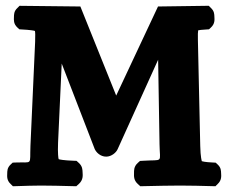

<svg xmlns="http://www.w3.org/2000/svg" viewBox="-20 -635 780 657"><path d="M469.4 -84.9 459.1 -84.3 451.7 -77.7C437.5 -64.9 438.7 -51.6 438.6 -42.3C438.5 -32.6 437 -18.5 451.7 -5.3L460.1 2.3L472.1 2C517.7 1 563.2 0 596 0C627.7 0 673.6 1 706.4 2L717.2 2.3L724.8 -5.3C739 -18.4 737.1 -32.8 736.6 -42.4C736.2 -50.3 736.6 -61.3 724.8 -72.1L718 -78.4L708.4 -78.9C681.2 -80.1 671.2 -83.1 670.7 -83.4C670.5 -83.7 666 -96.9 665.2 -135.7L657.2 -497.6C656.8 -515.6 657.1 -526.9 658.1 -531.2C660.8 -532 670.8 -533.4 685.6 -534.1L695.1 -534.7L701.8 -540.9C716 -553.9 714.1 -568.3 713.6 -578C713.2 -585.8 713.6 -596.8 701.8 -607.7L694.4 -615.2L520.7 -612.8L377.6 -308L255 -612.8L46.9 -615.1L39.5 -607.7C27.2 -596.4 28 -584.7 27.7 -576.5C27.4 -567.2 25.8 -553.5 39.5 -540.9L46.2 -534.7L55.7 -534.1C81.5 -532.8 96 -530.5 99.5 -529.1C100.4 -526.3 101.2 -513.5 100.2 -491.7L84.2 -136.1C81.4 -67.1 93.4 -81.3 33.1 -78.9L23.4 -78.5L16.5 -72.1C4.2 -60.8 5 -49.2 4.7 -41C4.4 -31.6 2.8 -17.9 16.5 -5.3L24.2 2.3L35 2C64.9 1 96.8 0 120.2 0C145.7 0 195.9 1 228.9 2L241 2.3L249.5 -5.3C265.3 -19.4 263.2 -35 262.6 -45.5C262.1 -54 262.6 -65.9 249.5 -77.7L241.9 -84.6L231 -85C198.1 -86.2 182.9 -89.2 180.8 -90.4C179.8 -92 177.1 -109.3 178.7 -147L191.2 -417.5L304.1 -125L304.5 -124.2C309.2 -114.2 322.9 -99 343.4 -99C361 -99 377.5 -112.5 382.7 -124.9L521.1 -430.6L525.9 -140.6C526.9 -75.2 540.6 -89.5 469.4 -84.9Z"/></svg>

Font: Linux Libertine Mono O 
Style: Mono Bold
Weight: 400
Designer: Philipp H. Poll
Foundry: Philipp H. Poll
Version: Version 5.1.7